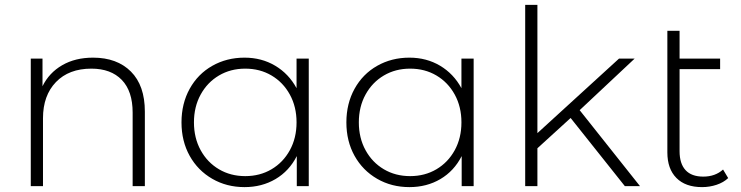

<svg xmlns="http://www.w3.org/2000/svg" viewBox="-20 -762 3034 786"><path d="M516 -469C478 -507 426.3 -526 361 -526C312.3 -526 270.2 -515.7 234.5 -495C198.8 -474.3 172 -445.7 154 -409V-522H106V0H156V-278C156 -340 173.7 -389.3 209 -426C244.3 -462.7 292.7 -481 354 -481C407.3 -481 448.8 -465.7 478.5 -435C508.2 -404.3 523 -359.7 523 -301V0H573V-305C573 -376.3 554 -431 516 -469Z M1244 -522H1194V-401C1172.7 -440.3 1143.5 -471 1106.5 -493C1069.5 -515 1027.7 -526 981 -526C932.3 -526 888.3 -514.8 849 -492.5C809.7 -470.2 778.8 -438.8 756.5 -398.5C734.2 -358.2 723 -312.3 723 -261C723 -209.7 734.2 -164 756.5 -124C778.8 -84 809.7 -52.7 849 -30C888.3 -7.3 932.3 4 981 4C1028.3 4 1070.7 -7 1108 -29C1145.3 -51 1174.3 -82.3 1195 -123V0H1244ZM1091.5 -69C1059.8 -50.3 1024 -41 984 -41C944 -41 908.2 -50.3 876.5 -69C844.8 -87.7 819.8 -113.7 801.5 -147C783.2 -180.3 774 -218.3 774 -261C774 -303.7 783.2 -341.7 801.5 -375C819.8 -408.3 844.8 -434.3 876.5 -453C908.2 -471.7 944 -481 984 -481C1024 -481 1059.8 -471.7 1091.5 -453C1123.2 -434.3 1148.2 -408.3 1166.5 -375C1184.8 -341.7 1194 -303.7 1194 -261C1194 -218.3 1184.8 -180.3 1166.5 -147C1148.2 -113.7 1123.2 -87.7 1091.5 -69Z M1919 -522H1869V-401C1847.7 -440.3 1818.5 -471 1781.5 -493C1744.5 -515 1702.7 -526 1656 -526C1607.3 -526 1563.3 -514.8 1524 -492.5C1484.7 -470.2 1453.8 -438.8 1431.5 -398.5C1409.2 -358.2 1398 -312.3 1398 -261C1398 -209.7 1409.2 -164 1431.5 -124C1453.8 -84 1484.7 -52.7 1524 -30C1563.3 -7.3 1607.3 4 1656 4C1703.3 4 1745.7 -7 1783 -29C1820.3 -51 1849.3 -82.3 1870 -123V0H1919ZM1766.5 -69C1734.8 -50.3 1699 -41 1659 -41C1619 -41 1583.2 -50.3 1551.5 -69C1519.8 -87.7 1494.8 -113.7 1476.5 -147C1458.2 -180.3 1449 -218.3 1449 -261C1449 -303.7 1458.2 -341.7 1476.5 -375C1494.8 -408.3 1519.8 -434.3 1551.5 -453C1583.2 -471.7 1619 -481 1659 -481C1699 -481 1734.8 -471.7 1766.5 -453C1798.2 -434.3 1823.2 -408.3 1841.5 -375C1859.8 -341.7 1869 -303.7 1869 -261C1869 -218.3 1859.8 -180.3 1841.5 -147C1823.2 -113.7 1798.2 -87.7 1766.5 -69Z M2316 -279 2538 0H2600L2353 -311L2578 -522H2514L2180 -217V-742H2130V0H2180V-155Z M2961 -33 2940 -68C2918.7 -48.7 2891.7 -39 2859 -39C2827 -39 2802.8 -47.8 2786.5 -65.5C2770.2 -83.2 2762 -109 2762 -143V-479H2928V-522H2762V-636H2712V-138C2712 -93.3 2724.3 -58.5 2749 -33.5C2773.7 -8.5 2808.7 4 2854 4C2874.7 4 2894.5 0.8 2913.5 -5.5C2932.5 -11.8 2948.3 -21 2961 -33Z"/></svg>

Font: Montserrat Custom ExtraLight
Style: Regular
Weight: 300
Designer: Julieta Ulanovsky
Foundry: Julieta Ulanovsky
Version: Version 7.200